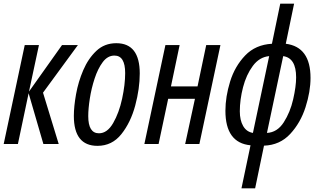

<svg xmlns="http://www.w3.org/2000/svg" viewBox="-20 -780 1726 1040"><path d="M0 0 114 -536H191L137 -284L316 -536H402L213 -278L298 0H215L135 -275L77 0Z M508 10Q587 10 637.5 -53.5Q688 -117 712.5 -208.5Q737 -300 737 -382Q737 -546 610 -546Q546 -546 502 -504.5Q458 -463 431 -400Q404 -337 392 -270Q380 -203 380 -152Q380 10 508 10ZM516 -58Q458 -58 458 -151Q458 -191 466.5 -246Q475 -301 492.5 -354.5Q510 -408 536.5 -443.5Q563 -479 600 -479Q658 -479 658 -384Q658 -322 641.5 -245.5Q625 -169 593 -113.5Q561 -58 516 -58Z M762 0 876 -536H953L906 -312H1050L1097 -536H1174L1060 0H983L1036 -245H891L839 0Z M1288 240H1362L1410 9Q1496 6 1552 -54.5Q1608 -115 1635 -199.5Q1662 -284 1662 -358Q1662 -526 1528 -543L1573 -760H1498L1453 -543Q1364 -538 1308 -479.5Q1252 -421 1226.5 -338.5Q1201 -256 1201 -180Q1201 -6 1337 7ZM1350 -60Q1315 -66 1297 -97.5Q1279 -129 1279 -177Q1279 -240 1296.5 -307.5Q1314 -375 1349.5 -423Q1385 -471 1438 -476ZM1426 -60 1514 -476Q1584 -466 1584 -361Q1584 -312 1568 -242Q1552 -172 1517 -117.5Q1482 -63 1426 -60Z"/></svg>

Font: Noto Sans UI Condensed
Style: Italic
Weight: 400
Width: 3
Italic angle: -12°
Designer: Monotype Design Team
Foundry: Monotype Imaging Inc.
Version: Version 1.901